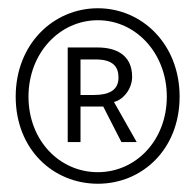

<svg xmlns="http://www.w3.org/2000/svg" viewBox="-20 -804 473 465"><path d="M217 -359C324 -359 415 -442 415 -570C415 -697 324 -784 217 -784C109 -784 18 -697 18 -570C18 -442 109 -359 217 -359ZM217 -387C124 -387 49 -464 49 -570C49 -675 124 -755 217 -755C309 -755 384 -675 384 -570C384 -464 309 -387 217 -387ZM144 -460H175V-546H230L274 -460H311L256 -557C280 -563 300 -590 300 -618C300 -673 258 -689 217 -689H144ZM175 -574V-660H212C254 -660 267 -642 267 -616C267 -585 243 -574 208 -574Z"/></svg>

Font: Noto Sans CJK KR Thin
Style: Regular
Weight: 250
Designer: Ryoko NISHIZUKA (kana & ideographs); Paul D. Hunt (Latin, Greek & Cyrillic); Wenlong ZHANG (bopomofo); Sandoll Communica
Foundry: Adobe Systems Incorporated
Version: Version 1.002;PS 1.002;hotconv 1.0.82;makeotf.lib2.5.63406